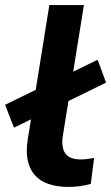

<svg xmlns="http://www.w3.org/2000/svg" viewBox="-41 -725 437 755"><path d="M229 10Q135 10 94.5 -38Q54 -86 68 -176L153 -705H289L205 -184Q202 -157 208 -137.5Q214 -118 231 -108Q248 -98 276 -98Q290 -98 304 -100Q318 -102 329 -104L316 -2Q295 4 273.5 7Q252 10 229 10ZM14 -223 -21 -313 343 -490 376 -400Z"/></svg>

Font: Nunito Sans 10pt SemiExpanded
Style: Bold Italic
Weight: 700
Width: 6
Italic angle: -9°
Designer: Vernon Adams
Foundry: Vernon Adams
Version: Version 3.101;gftools[0.9.27]